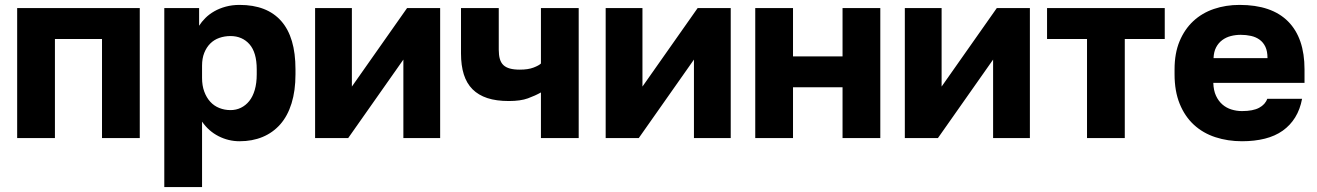

<svg xmlns="http://www.w3.org/2000/svg" viewBox="-20 -563 5370 783"><path d="M50 0V-530H550V0H396V-404H204V0Z M650 200V-530H792V-458Q802 -474 817.5 -489.5Q833 -505 854 -517Q875 -529 901 -536Q927 -543 957 -543Q1013 -543 1055.5 -526.5Q1098 -510 1127 -477Q1156 -444 1170.5 -395Q1185 -346 1185 -280V-260Q1185 -193 1169 -141.5Q1153 -90 1123 -56Q1093 -22 1051 -4.5Q1009 13 957 13Q912 13 871.5 -7.5Q831 -28 804 -67V200ZM920 -114Q943 -114 962.5 -123.5Q982 -133 996.5 -151Q1011 -169 1019 -196.5Q1027 -224 1027 -260V-280Q1027 -315 1019.5 -340.5Q1012 -366 997.5 -382.5Q983 -399 963.5 -407.5Q944 -416 920 -416Q896 -416 874.5 -408.5Q853 -401 837.5 -385.5Q822 -370 813 -347.5Q804 -325 804 -295V-245Q804 -214 813 -189.5Q822 -165 837.5 -148Q853 -131 874.5 -122.5Q896 -114 920 -114Z M1265 0V-530H1415V-210L1640 -530H1775V0H1625V-320L1400 0Z M2186 0V-186Q2163 -173 2133 -162Q2103 -151 2055 -151Q2004 -151 1967.5 -163Q1931 -175 1907 -199Q1883 -223 1871.5 -259.5Q1860 -296 1860 -345V-530H2014V-360Q2014 -338 2018.5 -322.5Q2023 -307 2033 -297.5Q2043 -288 2059.5 -283.5Q2076 -279 2100 -279Q2134 -279 2156 -287.5Q2178 -296 2186 -304V-530H2340V0Z M2450 0V-530H2600V-210L2825 -530H2960V0H2810V-320L2585 0Z M3060 0V-530H3214V-333H3416V-530H3570V0H3416V-207H3214V0Z M3670 0V-530H3820V-210L4045 -530H4180V0H4030V-320L3805 0Z M4413 0V-404H4250V-530H4730V-404H4567V0Z M5045 13Q4987 13 4936.5 -3.5Q4886 -20 4849 -54Q4812 -88 4791 -139.5Q4770 -191 4770 -260V-280Q4770 -346 4790.5 -395Q4811 -444 4846.5 -477Q4882 -510 4930.5 -526.5Q4979 -543 5035 -543Q5166 -543 5233 -475.5Q5300 -408 5300 -280V-225H4928Q4929 -194 4939 -172.5Q4949 -151 4965 -137Q4981 -123 5002 -116.5Q5023 -110 5045 -110Q5090 -110 5115 -123.5Q5140 -137 5148 -160H5290Q5282 -117 5262 -84.5Q5242 -52 5211 -30Q5180 -8 5138 2.5Q5096 13 5045 13ZM4929 -326H5149Q5149 -354 5140.5 -372Q5132 -390 5117 -401Q5102 -412 5082 -416.5Q5062 -421 5040 -421Q5019 -421 4999.5 -416Q4980 -411 4964.5 -399.5Q4949 -388 4939.5 -370Q4930 -352 4929 -326Z"/></svg>

Font: Golos Text VF
Style: Regular
Weight: 400
Designer: A.Korolkova, Vitaly Kuzmin
Foundry: ParaType Ltd
Version: Version 2.003